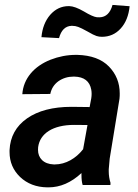

<svg xmlns="http://www.w3.org/2000/svg" viewBox="-20 -765 570 794"><path d="M445.3 -744.6C436 -711.4 418.5 -694.3 392.1 -693.4L379.9 -693.8C368.7 -695.3 351.1 -703.1 326.7 -717.8C302.2 -731.9 282.2 -739.3 266.6 -739.7C265.6 -739.7 265.1 -739.7 264.2 -739.7C233.9 -739.7 208.5 -727.5 187.5 -703.6C166.5 -679.2 154.8 -648.4 151.4 -611.3L224.1 -607.4C232.9 -640.1 250 -657.2 275.9 -658.2C276.9 -658.2 277.8 -658.2 278.3 -658.2C287.1 -658.2 295.4 -656.7 303.2 -653.8C311.5 -650.9 324.2 -644.5 341.8 -634.8C358.9 -624.5 371.6 -618.7 378.9 -616.2C386.2 -613.8 393.6 -612.8 401.4 -612.8C432.1 -612.8 458 -624 479 -647C500 -669.9 512.2 -700.7 516.1 -739.3ZM436.5 0 437 -8.8C432.1 -24.4 429.7 -40.5 429.7 -56.6C429.7 -59.6 429.7 -62 429.7 -64.9L433.6 -108.9L474.1 -356.4C475.1 -364.3 475.1 -371.6 475.1 -378.9C475.1 -421.9 460.4 -459 430.7 -489.7C400.9 -520.5 356.9 -536.6 299.3 -538.1C297.4 -538.1 295.9 -538.1 293.9 -538.1C257.8 -538.1 222.7 -531.2 189 -518.1C121.1 -491.2 76.7 -440.4 72.3 -375.5L188 -376.5C192.4 -398.4 203.6 -416 221.7 -429.2C240.2 -441.9 260.7 -448.2 284.2 -448.2C285.2 -448.2 286.6 -448.2 287.6 -448.2C327.6 -447.3 351.1 -429.2 357.4 -394C358.4 -388.7 358.9 -382.8 358.9 -377C358.9 -371.1 358.4 -364.7 357.4 -358.4L350.6 -322.3L275.4 -323.2C198.7 -323.2 137.2 -307.1 91.8 -275.4C46.4 -243.7 22 -199.7 19.5 -144C19.5 -141.1 19.5 -138.7 19.5 -136.2C19.5 -95.2 34.2 -61 63 -33.2C92.3 -5.4 129.9 9.3 175.8 9.8C177.2 9.8 178.7 9.8 180.7 9.8C229 9.8 274.4 -9.8 316.9 -49.3C316.9 -46.4 316.9 -43.9 316.9 -41C316.9 -24.9 318.4 -11.2 321.8 0ZM202.6 -85C159.7 -86.4 137.2 -111.8 137.2 -145C137.2 -148.9 137.2 -152.3 137.7 -156.2C145 -213.4 199.2 -248.5 286.6 -248.5L341.8 -248L323.7 -147.9C294.4 -110.4 252.4 -85 206.5 -85C205.1 -85 204.1 -85 202.6 -85Z"/></svg>

Font: Roboto Medium
Style: Italic
Weight: 500
Italic angle: -12°
Designer: Google
Version: Version 2.137; 2017